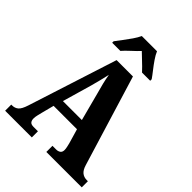

<svg xmlns="http://www.w3.org/2000/svg" viewBox="-258 -1063 1196 1196"><g transform="rotate(45 340.0 -465.5)"><path d="M5 0V-54H13Q36 -54 53 -68Q70 -82 84 -126L273 -714H417L600 -115Q610 -82 627.5 -68Q645 -54 670 -54H680V0H368V-54H401Q417 -54 428.5 -62Q440 -70 440 -89Q440 -101 436.5 -115.5Q433 -130 431 -139L403 -235H197L176 -154Q173 -142 168.5 -123.5Q164 -105 164 -91Q164 -74 172 -64Q180 -54 201 -54H240V0ZM217 -297H384L334 -487Q325 -519 317 -551Q309 -583 304 -615Q297 -583 289 -552Q281 -521 273 -491ZM177 -784Q191 -803 211 -829Q231 -855 249.5 -882Q268 -909 278 -931H412Q421 -909 439.5 -882Q458 -855 478.5 -829Q499 -803 512 -784V-771H440Q431 -781 413.5 -798.5Q396 -816 376.5 -834Q357 -852 344 -865Q324 -844 294.5 -817Q265 -790 249 -771H177Z"/></g></svg>

Font: Noto Serif Ethiopic Condensed ExtraBold
Style: Regular
Weight: 800
Width: 3
Designer: Monotype Design Team
Foundry: Monotype Imaging Inc.
Version: Version 2.102; ttfautohint (v1.8.4.7-5d5b)